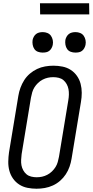

<svg xmlns="http://www.w3.org/2000/svg" viewBox="-20 -1144 565 1172"><path d="M203 8Q175 8 147.5 2.5Q120 -3 97.5 -17.5Q75 -32 59.5 -54Q44 -76 37 -102.5Q30 -129 30.5 -157.5Q31 -186 35 -214L92 -559Q96 -584 105 -608.5Q114 -633 128 -655Q142 -677 162.5 -694.5Q183 -712 206.5 -723Q230 -734 255.5 -738.5Q281 -743 306 -743Q334 -743 361.5 -737.5Q389 -732 411.5 -717.5Q434 -703 449.5 -681Q465 -659 472 -632.5Q479 -606 479 -577.5Q479 -549 474 -521L417 -176Q413 -151 404.5 -126.5Q396 -102 381.5 -80Q367 -58 347 -40.5Q327 -23 303 -12Q279 -1 253.5 3.5Q228 8 203 8ZM204 -62Q221 -62 237 -65.5Q253 -69 268.5 -77Q284 -85 297 -97.5Q310 -110 319 -124.5Q328 -139 332.5 -155Q337 -171 340 -187L397 -532Q400 -549 400.5 -566.5Q401 -584 398 -600Q395 -616 387 -630.5Q379 -645 367 -655Q355 -665 338.5 -669Q322 -673 305 -673Q288 -673 272 -669.5Q256 -666 240.5 -658Q225 -650 212 -637.5Q199 -625 190 -610.5Q181 -596 176.5 -580Q172 -564 169 -548L112 -203Q110 -186 109 -168.5Q108 -151 111 -135Q114 -119 122 -104.5Q130 -90 142 -80Q154 -70 170.5 -66Q187 -62 204 -62ZM440 -823Q425 -823 411.5 -828Q398 -833 390 -844.5Q382 -856 379.5 -870.5Q377 -885 379 -900Q381 -910 386.5 -920Q392 -930 400.5 -936.5Q409 -943 419.5 -945.5Q430 -948 441 -948Q456 -948 469.5 -942.5Q483 -937 491 -925.5Q499 -914 502 -899.5Q505 -885 502 -870Q500 -860 494.5 -850Q489 -840 480.5 -833.5Q472 -827 461.5 -825Q451 -823 440 -823ZM240 -823Q225 -823 211.5 -828Q198 -833 190 -844.5Q182 -856 179.5 -870.5Q177 -885 179 -900Q181 -910 186.5 -920Q192 -930 200.5 -936.5Q209 -943 219.5 -945.5Q230 -948 241 -948Q256 -948 269.5 -942.5Q283 -937 291 -925.5Q299 -914 302 -899.5Q305 -885 302 -870Q300 -860 294.5 -850Q289 -840 280.5 -833.5Q272 -827 261.5 -825Q251 -823 240 -823ZM225 -1056 224 -1124H524L525 -1056Z"/></svg>

Font: Iosevka SS18
Style: Italic
Weight: 400
Italic angle: -9°
Monospace: yes
Designer: Belleve Invis
Foundry: Belleve Invis
Version: Version 25.1.1; ttfautohint (v1.8.4)